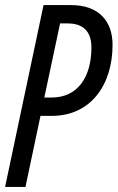

<svg xmlns="http://www.w3.org/2000/svg" viewBox="-20 -734 462 754"><path d="M0 0H80L139 -279H184C335 -279 422 -399 422 -558C422 -653 366 -714 259 -714H151ZM183 -351H154L216 -642H246C307 -642 339 -610 339 -548C339 -431 285 -351 183 -351Z"/></svg>

Font: Noto Sans ExtraCondensed
Style: Italic
Weight: 400
Width: 2
Italic angle: -12°
Designer: Monotype Design Team
Foundry: Monotype Imaging Inc.
Version: Version 2.013